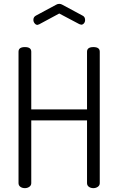

<svg xmlns="http://www.w3.org/2000/svg" viewBox="-20 -975 613 995"><path d="M287 -905 183 -849 174 -846Q166 -846 159.5 -854Q153 -862 153 -872Q153 -887 166 -894L270 -950Q278 -955 287 -955Q296 -955 304 -950L408 -894Q421 -888 421 -871Q421 -861 415 -854Q409 -847 401 -847Q400 -847 391 -850ZM431 -26V-351H142V-26Q142 -14 132 -7Q122 0 109 0Q95 0 85.5 -7Q76 -14 76 -26V-707Q76 -731 109 -731Q142 -731 142 -707V-408H431V-707Q431 -731 464 -731Q497 -731 497 -707V-26Q497 -14 487 -7Q477 0 464 0Q450 0 440.5 -7Q431 -14 431 -26Z"/></svg>

Font: Dosis
Style: Regular
Weight: 400
Designer: Edgar Tolentino, Pablo Impallari, Igino Marini
Foundry: Edgar Tolentino, Pablo Impallari, Igino Marini
Version: Version 1.007